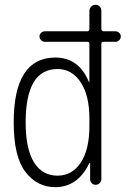

<svg xmlns="http://www.w3.org/2000/svg" viewBox="-20 -770 540 800"><path d="M219.7 -482.4Q86.9 -482.4 86.9 -259.8Q86.9 -149.4 121.6 -93.8Q156.2 -38.1 219.7 -38.1Q280.3 -38.1 316.4 -92.3Q352.5 -146.5 352.5 -245.1V-275.4Q352.5 -373 315.9 -427.7Q279.3 -482.4 219.7 -482.4ZM210 9.8Q134.8 9.8 85.9 -53.7Q37.1 -117.2 37.1 -259.8Q37.1 -529.3 210 -530.3Q307.6 -530.3 349.6 -430.7Q349.6 -428.7 351.6 -428.7Q352.5 -428.7 352.5 -429.7V-587.9Q352.5 -595.7 343.8 -595.7H167Q158.2 -595.7 151.4 -602.5Q144.5 -609.4 144.5 -618.2Q144.5 -627 151.4 -633.3Q158.2 -639.6 167 -639.6H343.8Q352.5 -639.6 352.5 -649.4V-724.6Q352.5 -735.4 360.4 -742.7Q368.2 -750 377.9 -750Q387.7 -750 395 -743.2Q402.3 -736.3 402.3 -724.6V-649.4Q402.3 -640.6 411.1 -639.6H460.9Q469.7 -639.6 476.6 -633.3Q483.4 -627 483.4 -618.2Q483.4 -609.4 476.6 -602.5Q469.7 -595.7 460.9 -595.7H411.1Q402.3 -595.7 402.3 -587.9V-24.4Q402.3 -14.6 395.5 -7.3Q388.7 0 378.9 0Q369.1 0 362.3 -6.8Q355.5 -13.7 355.5 -24.4V-89.8Q355.5 -90.8 353.5 -90.8Q351.6 -90.8 351.6 -88.9Q303.7 9.8 210 9.8Z"/></svg>

Font: Rounded Mgen+ 1m light
Style: Regular
Weight: 200
Designer: [Source Han Sans]
Ryoko NISHIZUKA  (kana & ideographs); Paul D. Hunt (Latin, Greek & Cyrillic); Wenlong ZHANG  (bopomofo
Version: Version 1.059.20150602